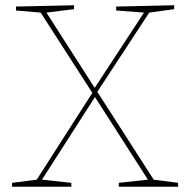

<svg xmlns="http://www.w3.org/2000/svg" viewBox="-20 -712 724 732"><path d="M351 -362 566 -27 659 -15V0H433V-15L544 -27L342 -342L140 -27L252 -15V0H26V-15L120 -27L332 -358L135 -664L41 -672V-687L262 -692V-677L157 -664L341 -377L529 -664L423 -672V-687L644 -692V-677L549 -664Z"/></svg>

Font: Bitter Pro Thin
Style: Regular
Weight: 250
Designer: Sol Matas, and Bitter project Authors
Foundry: Sol Matas
Version: Version 1.010